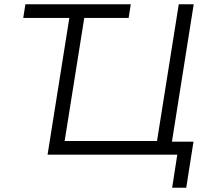

<svg xmlns="http://www.w3.org/2000/svg" viewBox="-20 -725 990 900"><path d="M787 155 811 0H203L305 -641H89L99 -705H593L583 -641H375L283 -64H716L818 -705H888L786 -61H887L853 155Z"/></svg>

Font: Nunito Sans 7pt Light
Style: Italic
Weight: 300
Italic angle: -9°
Designer: Vernon Adams
Foundry: Vernon Adams
Version: Version 3.101;gftools[0.9.27]